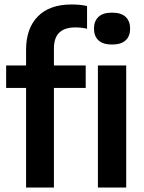

<svg xmlns="http://www.w3.org/2000/svg" viewBox="-20 -838 644 858"><path d="M96.5 0V-445H7.5V-545.5H96.5V-615Q96.5 -711 149 -764.5Q201.5 -818 299.5 -818Q317 -818 335 -816.5Q353 -815 369 -811V-709.5Q345 -715.5 316.5 -715.5Q221 -715.5 221 -622V-545.5H363V-445H221V0ZM480.5 -639Q440 -639 420 -657.8Q400 -676.5 400 -710Q400 -743.5 420 -762.5Q440 -781.5 480.5 -781.5Q521.5 -781.5 541.5 -762.5Q561.5 -743.5 561.5 -710Q561.5 -676.5 541.5 -657.8Q521.5 -639 480.5 -639ZM417.5 0V-545.5H544V0Z"/></svg>

Font: Encode Sans SmCnd SmBold
Style: Regular
Weight: 600
Width: 4
Designer: Multiple Designers
Foundry: Impallari Type
Version: Version 3.002; ttfautohint (v1.8.3) -l 8 -r 50 -G 200 -x 14 